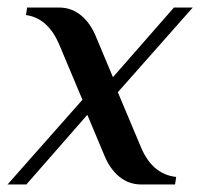

<svg xmlns="http://www.w3.org/2000/svg" viewBox="-30 -490 540 510"><path d="M189 -225 128 -370Q98 -442 39 -450L42 -470H127Q160 -470 185.5 -449Q211 -428 226 -390L270 -285L432 -470H482L283 -245L344 -100Q374 -27 438 -20L435 0H345Q312 0 286.5 -21Q261 -42 246 -80L202 -185L40 0H-10Z"/></svg>

Font: Philosopher
Style: Italic
Weight: 400
Italic angle: -10°
Designer: Jovanny Lemonad
Foundry: Jovanny Lemonad
Version: Version 2.000